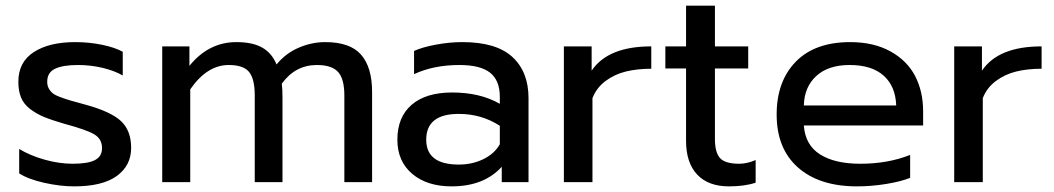

<svg xmlns="http://www.w3.org/2000/svg" viewBox="-20 -644 3728 679"><path d="M242.2 15.1Q192.4 15.1 136 2.4Q79.6 -10.3 47.9 -30.8V-117.2Q86.4 -93.8 137.9 -79.3Q189.5 -64.9 236.8 -64.9Q291 -64.9 315.9 -77.9Q340.8 -90.8 340.8 -120.1Q340.8 -151.9 314.5 -168.2Q288.1 -184.6 208 -206.1Q164.1 -218.8 136.2 -230.2Q108.4 -241.7 86.2 -258.8Q64 -275.9 54.4 -299.1Q44.9 -322.3 44.9 -355Q44.9 -424.3 99.4 -459.7Q153.8 -495.1 246.1 -495.1Q294.4 -495.1 340.1 -485.8Q385.7 -476.6 414.1 -460.9V-377Q384.8 -394 342.5 -404.1Q300.3 -414.1 255.9 -414.1Q202.6 -414.1 174.8 -400.9Q147 -387.7 147 -355Q147 -341.8 151.9 -332.3Q156.7 -322.8 164.6 -315.7Q172.4 -308.6 190.9 -301.5Q209.5 -294.4 228.3 -288.8Q247.1 -283.2 282.2 -273.9Q373 -249 408.4 -215.3Q443.8 -181.6 443.8 -121.1Q443.8 -58.6 393.1 -21.7Q342.3 15.1 242.2 15.1Z M553.7 0V-480H649.9V-411.1Q717.8 -495.1 815.9 -495.1Q874 -495.1 908 -475.3Q941.9 -455.6 958 -416Q990.2 -455.6 1036.4 -475.3Q1082.5 -495.1 1129.9 -495.1Q1218.3 -495.1 1257.1 -450.4Q1295.9 -405.8 1295.9 -318.8V0H1197.8V-306.2Q1197.8 -365.2 1175.5 -389.6Q1153.3 -414.1 1100.6 -414.1Q1024.4 -414.1 976.6 -348.1Q979 -329.1 979 -298.8V0H880.9V-306.2Q880.9 -365.2 860.8 -389.6Q840.8 -414.1 788.6 -414.1Q712.4 -414.1 652.8 -328.1V0Z M1577.1 15.1Q1490.2 15.1 1437.7 -29.3Q1385.3 -73.7 1385.3 -149.9Q1385.3 -229.5 1435.5 -273.2Q1485.8 -316.9 1579.1 -316.9Q1678.2 -316.9 1747.6 -276.9V-301.8Q1747.6 -359.4 1713.4 -386.7Q1679.2 -414.1 1604.5 -414.1Q1513.7 -414.1 1444.3 -381.8V-463.9Q1474.6 -477.5 1522.5 -486.3Q1570.3 -495.1 1615.2 -495.1Q1734.9 -495.1 1792 -442.6Q1849.1 -390.1 1849.1 -296.9V0H1754.4V-54.2Q1691.4 15.1 1577.1 15.1ZM1602.5 -62Q1649.9 -62 1689.2 -81.1Q1728.5 -100.1 1747.6 -133.8V-199.2Q1682.6 -241.2 1602.5 -241.2Q1487.3 -241.2 1487.3 -149.9Q1487.3 -62 1602.5 -62Z M1974.1 0V-480H2072.3V-394Q2129.9 -480 2283.2 -480V-400.9Q2233.4 -400.9 2193.4 -391.1Q2153.3 -381.3 2121.3 -357.4Q2089.4 -333.5 2075.2 -296.9V0Z M2558.1 15.1Q2484.9 15.1 2445.6 -26.6Q2406.2 -68.4 2406.2 -146V-401.9H2333V-480H2406.2V-624H2508.3V-480H2626V-401.9H2508.3V-152.8Q2508.3 -104.5 2526.6 -84.7Q2544.9 -64.9 2594.2 -64.9Q2622.1 -64.9 2652.3 -78.1V2Q2613.8 15.1 2558.1 15.1Z M3010.7 15.1Q2877.9 15.1 2802.2 -51.5Q2726.6 -118.2 2726.6 -238.8Q2726.6 -356.4 2794.2 -425.8Q2861.8 -495.1 2986.8 -495.1Q3069.3 -495.1 3128.4 -462.6Q3187.5 -430.2 3216.1 -375.5Q3244.6 -320.8 3244.6 -250V-200.2H2822.8Q2827.6 -131.3 2879.9 -98.1Q2932.1 -64.9 3022.5 -64.9Q3120.1 -64.9 3198.7 -96.2V-15.1Q3166.5 -2 3114 6.6Q3061.5 15.1 3010.7 15.1ZM2822.8 -271H3149.4Q3147 -338.9 3105 -376.5Q3063 -414.1 2984.9 -414.1Q2908.7 -414.1 2866.5 -375Q2824.2 -335.9 2822.8 -271Z M3354.5 0V-480H3452.6V-394Q3510.3 -480 3663.6 -480V-400.9Q3613.8 -400.9 3573.7 -391.1Q3533.7 -381.3 3501.7 -357.4Q3469.7 -333.5 3455.6 -296.9V0Z"/></svg>

Font: Prompt
Style: Regular
Weight: 400
Designer: Katatrad Team
Foundry: CadsonDemak
Version: Version 1.000;PS 001.000;hotconv 1.0.88;makeotf.lib2.5.64775